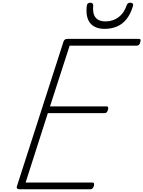

<svg xmlns="http://www.w3.org/2000/svg" viewBox="-20 -1397 1058 1417"><path d="M128 0Q113 0 107 -5.5Q101 -11 105 -23L449 -1091Q453 -1101 459.5 -1105.5Q466 -1110 480 -1110H1004Q1015 -1110 1017 -1104Q1019 -1098 1015 -1085Q1012 -1072 1005.5 -1066Q999 -1060 989 -1060H494L349 -612H765Q776 -612 778 -605.5Q780 -599 777 -587Q773 -573 767 -567.5Q761 -562 751 -562H333L169 -50H660Q671 -50 673.5 -44Q676 -38 673 -25Q669 -12 662.5 -6Q656 0 646 0ZM752 -1184Q679 -1184 644.5 -1228Q610 -1272 621 -1357Q623 -1367 629 -1372Q635 -1377 646 -1377Q657 -1377 662.5 -1371.5Q668 -1366 668 -1357Q662 -1297 685 -1268Q708 -1239 757 -1239Q814 -1239 855 -1270Q896 -1301 914 -1356Q918 -1367 924 -1372Q930 -1377 942 -1377Q953 -1377 959 -1371Q965 -1365 962 -1355Q945 -1296 915.5 -1258Q886 -1220 844.5 -1202Q803 -1184 752 -1184Z"/></svg>

Font: Playwrite CU ExtraLight
Style: Regular
Weight: 250
Designer: Veronika Burian, José Scaglione
Foundry: TypeTogether
Version: Version 1.002